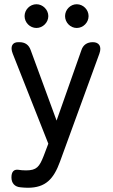

<svg xmlns="http://www.w3.org/2000/svg" viewBox="-20 -679 532 906"><path d="M111 207C195 207 233 166 263 84L449 -426C461 -459 448 -480 418 -480C391 -480 372 -467 364 -442L247 -110L125 -442C116 -468 98 -480 71 -480H66C38 -480 27 -459 40 -426L208 -1L186 57C166 108 153 125 103 125C90 125 77 124 65 122C45 120 34 132 34 158C34 185 49 203 78 205C89 206 100 207 111 207ZM96 -603C96 -573 121 -547 152 -547C182 -547 208 -573 208 -603C208 -633 182 -659 152 -659C121 -659 96 -633 96 -603ZM287 -603C287 -573 312 -547 342 -547C373 -547 398 -573 398 -603C398 -633 373 -659 342 -659C312 -659 287 -633 287 -603Z"/></svg>

Font: 寒蝉半圆体
Style: Regular
Weight: 400
Designer: Yoshimichi Ohira & Warren
Foundry: ChillType
Version: Version 1.800;Glyphs 3.1.1 (3135)